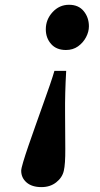

<svg xmlns="http://www.w3.org/2000/svg" viewBox="-20 -762 416 796"><path d="M254.4 -468.3Q249 -376 249.8 -291.5Q250.5 -207 250.7 -144.3Q251 -81.5 244.6 -54.2Q238.3 -25.9 213.1 -6.1Q188 13.7 151.9 13.7Q112.3 13.7 90.1 -5.6Q67.9 -24.9 67.9 -54.2Q67.9 -63 76.2 -90.8Q84.5 -118.7 98.1 -158.2Q111.8 -197.8 127.7 -242.7Q143.6 -287.6 159.2 -331.3Q174.8 -375 187.3 -411.1Q199.7 -447.3 205.6 -468.3ZM348.6 -652.8Q348.6 -630.4 336.7 -607.7Q324.7 -585 303.5 -569.8Q282.2 -554.7 253.4 -554.7Q213.9 -554.7 191.9 -579.6Q169.9 -604.5 169.9 -640.6Q169.9 -681.2 198 -711.7Q226.1 -742.2 266.1 -742.2Q305.7 -742.2 327.1 -715.8Q348.6 -689.5 348.6 -652.8Z"/></svg>

Font: Gelasio
Style: Italic
Weight: 400
Italic angle: -8.5°
Designer: Eben Sorkin
Foundry: Eben Sorkin
Version: Version 1.008